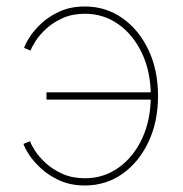

<svg xmlns="http://www.w3.org/2000/svg" viewBox="-20 -567 566 595"><path d="M243.2 7.8Q199.2 7.8 165 -7.6Q130.9 -22.9 106.9 -45.2Q83 -67.4 69.6 -88.4Q56.2 -109.4 52.7 -121.1L73.2 -129.4Q76.2 -119.1 88.4 -100.1Q100.6 -81.1 121.8 -61.5Q143.1 -42 173.6 -28.3Q204.1 -14.6 243.2 -14.6Q301.3 -14.6 347.4 -47.4Q393.6 -80.1 420.4 -137.7Q447.3 -195.3 447.3 -269.5Q447.3 -343.8 420.4 -401.1Q393.6 -458.5 347.4 -491.5Q301.3 -524.4 243.2 -524.4Q204.6 -524.4 174.6 -511Q144.5 -497.6 123.3 -478Q102.1 -458.5 90.1 -439.5Q78.1 -420.4 74.7 -410.2L54.7 -418.5Q58.1 -430.2 71.3 -451.2Q84.5 -472.2 108.2 -494.4Q131.8 -516.6 165.5 -531.7Q199.2 -546.9 243.2 -546.9Q308.1 -546.9 359.4 -510.7Q410.6 -474.6 440.2 -412.1Q469.7 -349.6 469.7 -269.5Q469.7 -189.9 440.2 -127.2Q410.6 -64.5 359.4 -28.3Q308.1 7.8 243.2 7.8ZM455.1 -258.3H124V-280.8H455.1Z"/></svg>

Font: Inter 18pt Thin
Style: Regular
Weight: 250
Designer: Rasmus Andersson
Foundry: rsms
Version: Version 4.001;git-66647c0bb